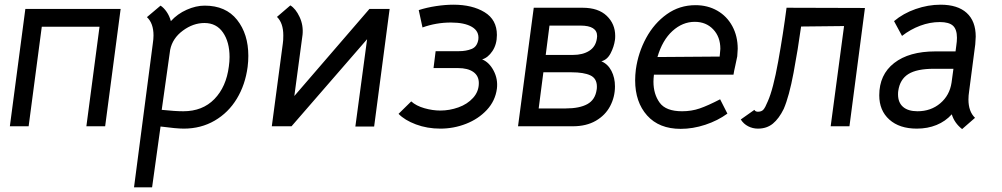

<svg xmlns="http://www.w3.org/2000/svg" viewBox="-20 -538 4270 818"><path d="M428 0H348L404 -424H158L102 0H22L88 -500H494Z M1038 -300Q1038 -277 1035 -253Q1025 -177 989 -117.5Q953 -58 894.5 -24Q836 10 763 10Q732 10 664 1L628 260H551L631 -352Q634 -372 634 -387Q634 -439 606 -465L664 -514Q678 -505 690 -487.5Q702 -470 708 -448Q736 -479 775.5 -496.5Q815 -514 852 -514Q942 -514 990 -453.5Q1038 -393 1038 -300ZM955 -255Q958 -276 958 -295Q958 -359 930 -399.5Q902 -440 851 -440Q803 -440 759 -407.5Q715 -375 705 -326L669 -70Q726 -64 761 -64Q843 -64 893.5 -116Q944 -168 955 -255Z M1640 -500 1574 1H1494L1544 -371L1222 0H1138L1185 -353Q1187 -365 1187 -387Q1187 -440 1160 -466L1217 -515Q1240 -501 1256.5 -465.5Q1273 -430 1269 -390L1234 -129L1554 -500Z M1678 -53 1732 -106Q1753 -87 1788 -77Q1823 -67 1856 -67Q1895 -67 1933 -80.5Q1971 -94 1995.5 -121Q2020 -148 2020 -184Q2020 -215 1996.5 -231.5Q1973 -248 1931 -248H1827L1836 -320H1936Q1966 -320 1989.5 -329.5Q2013 -339 2018 -370Q2022 -405 1990.5 -423.5Q1959 -442 1901 -442Q1838 -442 1780 -421L1764 -495Q1798 -506 1837.5 -512Q1877 -518 1912 -518Q1992 -518 2044.5 -486Q2097 -454 2097 -389Q2097 -349 2078 -320.5Q2059 -292 2034 -285Q2064 -273 2083 -237Q2102 -201 2097 -160Q2090 -108 2054 -69.5Q2018 -31 1965.5 -10.5Q1913 10 1856 10Q1800 10 1752 -8Q1704 -26 1678 -53Z M2462 -505Q2529 -505 2565 -470.5Q2601 -436 2601 -385Q2601 -374 2600 -368Q2596 -339 2581.5 -311Q2567 -283 2542 -277Q2570 -265 2585 -236Q2600 -207 2600 -170Q2600 -125 2579.5 -86Q2559 -47 2518.5 -23.5Q2478 0 2420 0H2187L2254 -505ZM2523 -374 2524 -384Q2524 -429 2453 -429H2321L2305 -304H2421Q2463 -304 2490.5 -321.5Q2518 -339 2523 -374ZM2522 -156Q2523 -160 2523 -169Q2523 -204 2495 -217Q2467 -230 2415 -230H2295L2275 -76H2390Q2449 -76 2482.5 -94.5Q2516 -113 2522 -156Z M2764 -190Q2764 -137 2790.5 -100.5Q2817 -64 2886 -64Q2926 -64 2961 -76Q2996 -88 3048 -115L3079 -54Q3038 -24 2985 -6.5Q2932 11 2880 11Q2788 11 2737 -46Q2686 -103 2686 -196Q2686 -218 2689 -242Q2699 -314 2733 -376.5Q2767 -439 2821 -477.5Q2875 -516 2943 -516Q2995 -516 3036 -492.5Q3077 -469 3100 -426.5Q3123 -384 3123 -330Q3123 -320 3121 -298Q3119 -286 3113 -260Q3107 -234 3105 -220H2766Q2764 -202 2764 -190ZM3046 -297 3047 -307Q3049 -323 3049 -330Q3049 -381 3018.5 -413Q2988 -445 2940 -445Q2888 -445 2845 -406Q2802 -367 2781 -295Z M3136 -29 3194 -70Q3198 -62 3209 -62Q3224 -62 3232 -70.5Q3240 -79 3251 -106Q3274 -157 3295.5 -276.5Q3317 -396 3331 -505L3665 -504L3599 0H3519L3576 -427L3393 -425Q3380 -330 3361 -228.5Q3342 -127 3319 -74Q3299 -33 3273 -11.5Q3247 10 3209 10Q3187 10 3167.5 0Q3148 -10 3136 -29Z M4035 -51Q4008 -21 3970 -5.5Q3932 10 3886 10Q3812 10 3769 -28.5Q3726 -67 3726 -132Q3726 -220 3789.5 -269.5Q3853 -319 3965 -319H4051L4054 -342Q4057 -362 4057 -377Q4057 -413 4040 -428.5Q4023 -444 3984 -444Q3942 -444 3900.5 -428.5Q3859 -413 3823 -385L3789 -448Q3828 -481 3881 -499.5Q3934 -518 3987 -518Q4060 -518 4098.5 -483Q4137 -448 4137 -382Q4137 -373 4135 -349L4109 -150Q4106 -131 4106 -114Q4106 -63 4134 -36L4079 12Q4046 -14 4035 -51ZM4034 -186 4042 -245H3959Q3886 -245 3850 -222.5Q3814 -200 3807 -151Q3806 -146 3806 -136Q3806 -101 3827.5 -82.5Q3849 -64 3889 -64Q3946 -64 3986 -98Q4026 -132 4034 -186Z"/></svg>

Font: Bellota Text
Style: Bold Italic
Weight: 700
Italic angle: -7.5°
Designer: Kemie Guaida
Foundry: Kemie Guaida
Version: Version 4.001